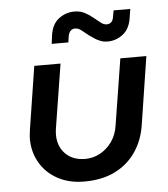

<svg xmlns="http://www.w3.org/2000/svg" viewBox="-53 -779 735 838"><g transform="rotate(-5 314.5 -359.5)"><path d="M600 -510 554 -214Q544 -146 509 -95Q474 -44 417.5 -16Q361 12 283 12Q216 12 166 -15.5Q116 -43 89 -90Q62 -137 62 -194Q62 -203 63.5 -214.5Q65 -226 66 -236L109 -510H224L179 -228Q178 -221 177.5 -214.5Q177 -208 177 -202Q177 -151 209 -118.5Q241 -86 296 -86Q330 -86 360.5 -102.5Q391 -119 412.5 -149Q434 -179 440 -221L486 -510ZM437 -588Q420 -588 405 -594Q390 -600 378.5 -608Q367 -616 357 -623Q341 -636 327.5 -646.5Q314 -657 300 -657Q289 -657 281 -649.5Q273 -642 270 -626L266 -599H193L198 -637Q205 -685 235.5 -708Q266 -731 304 -731Q329 -731 349 -720.5Q369 -710 383 -698Q399 -686 412.5 -674.5Q426 -663 440 -663Q452 -663 460 -670.5Q468 -678 470 -694L475 -721H548L542 -683Q535 -635 505 -611.5Q475 -588 437 -588Z"/></g></svg>

Font: MuseoModerno Thin Medium
Style: Italic
Weight: 500
Italic angle: -9°
Version: Version 1.003